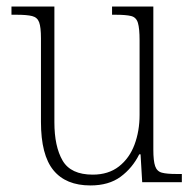

<svg xmlns="http://www.w3.org/2000/svg" viewBox="-20 -556 595 586"><path d="M256 10Q181 10 143 -36.5Q105 -83 105 -184V-439Q105 -473 99.5 -488Q94 -503 78 -507Q62 -511 30 -511H15V-536H146V-183Q146 -109 171 -66Q196 -23 263 -23Q311 -23 343 -48Q375 -73 390.5 -114.5Q406 -156 406 -205V-433Q406 -469 401 -486Q396 -503 380.5 -507Q365 -511 332 -511H322V-536H448V-99Q448 -65 453.5 -49Q459 -33 474 -29Q489 -25 518 -25H535V0H414L409 -85H405Q384 -43 348 -16.5Q312 10 256 10Z"/></svg>

Font: Noto Serif Tamil SemiCondensed ExtraLight
Style: Regular
Weight: 200
Width: 4
Designer: Indian Type Foundry, Tom Grace, and the Monotype Design Team
Foundry: Monotype Imaging Inc.
Version: Version 2.004; ttfautohint (v1.8.4.7-5d5b)